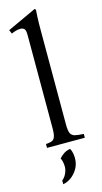

<svg xmlns="http://www.w3.org/2000/svg" viewBox="-151 -834 588 1104"><g transform="rotate(-15 143.0 -282.0)"><path d="M183 -101Q183 -66 190 -50Q197 -34 215.5 -29Q234 -24 268 -23V0H43V-23Q65 -24 78 -29Q91 -34 97 -50Q103 -66 103 -101V-657Q103 -685 94.5 -693Q86 -701 72 -701Q59 -701 44.5 -697Q30 -693 18 -687L8 -710L181 -790L187 -784Q186 -776 184.5 -741Q183 -706 183 -658ZM170 40Q178 56 180.5 70.5Q183 85 183 98Q183 133 167 160.5Q151 188 127.5 205Q104 222 79 226V204Q96 190 105 169.5Q114 149 114 132Q114 101 103 79Q117 63 133 53Q149 43 170 40Z"/></g></svg>

Font: Bona Nova
Style: Regular
Weight: 400
Designer: Mateusz Machalski
Foundry: Capitalics
Version: Version 4.001; ttfautohint (v1.8.3)